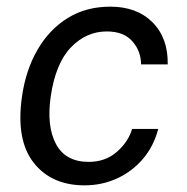

<svg xmlns="http://www.w3.org/2000/svg" viewBox="-20 -547 562 577"><path d="M234 10Q134.5 10 81 -58.2Q27.5 -126.5 46 -256.5Q57.5 -337 93 -398Q128.5 -459 183.8 -493Q239 -527 311.5 -527Q391.5 -527 438.5 -479.8Q485.5 -432.5 484 -353.5H404Q403.5 -394 377.5 -423.2Q351.5 -452.5 301 -452.5Q239 -452.5 193 -404.5Q147 -356.5 132.5 -257.5Q119.5 -168 148.2 -114.2Q177 -60.5 246.5 -60.5Q296.5 -60.5 331 -90.5Q365.5 -120.5 377 -159.5H455.5Q442 -107.5 409.5 -69.5Q377 -31.5 331.8 -10.8Q286.5 10 234 10Z"/></svg>

Font: Public Sans
Style: Italic
Weight: 400
Italic angle: -8°
Designer: The Public Sans project authors (U.S. Web Design System). Libre Franklin designed by Pablo Impallari and Rodrigo Fuenzal
Version: Version 1.008; ttfautohint (v1.8.1) -l 8 -r 50 -G 200 -x 14 